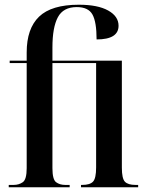

<svg xmlns="http://www.w3.org/2000/svg" viewBox="-20 -793 618 813"><path d="M17 0H275V-10H256Q233 -10 217.5 -21.5Q202 -33 202 -81V-526H387V-84Q387 -38 374 -24Q361 -10 328 -10H323V0H565V-10H554Q522 -10 509 -23.5Q496 -37 496 -83V-536H202V-592Q202 -677 225 -720Q248 -763 305 -763Q354 -763 371.5 -731.5Q389 -700 389 -626Q482 -626 482 -684Q482 -724 438 -748.5Q394 -773 314 -773Q198 -773 145.5 -722.5Q93 -672 93 -571V-536H21V-526H93V-81Q93 -33 76.5 -21.5Q60 -10 38 -10H17Z"/></svg>

Font: Noto Serif Display Condensed Semi
Style: Regular
Weight: 600
Width: 3
Designer: Monotype Design Team
Foundry: Monotype Imaging Inc.
Version: Version 1.900